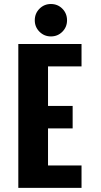

<svg xmlns="http://www.w3.org/2000/svg" viewBox="-20 -914 490 934"><path d="M376.6 -590.9H213.6V-398.6H333.4V-289.4H213.6V-109.1H376.6V0H69.1V-700H376.6ZM227.6 -736.8Q195 -736.8 172.1 -759.7Q149.2 -782.6 149.2 -815.2Q149.2 -848.7 172.1 -871.6Q195 -894.5 227.5 -894.5Q260.8 -894.5 283.4 -871.6Q306.1 -848.7 306.1 -815.2Q306.1 -782.6 283.4 -759.7Q260.8 -736.8 227.6 -736.8Z"/></svg>

Font: League Mono Thin Condensed
Style: Regular
Weight: 100
Width: 1
Designer: Tyler Finck
Foundry: The League of Moveable Type / Tyler Finck
Version: Version 2.300;RELEASE